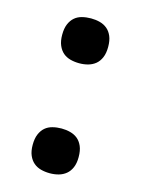

<svg xmlns="http://www.w3.org/2000/svg" viewBox="-91 -599 486 662"><g transform="rotate(15 152.0 -268.5)"><path d="M69.8 -464.8Q69.8 -487.8 76.4 -503.2Q83 -518.6 93.8 -527.8Q104.5 -537.1 119.6 -541Q134.8 -544.9 151.9 -544.9Q168.5 -544.9 183.3 -541Q198.2 -537.1 209.5 -527.8Q220.7 -518.6 227.3 -503.2Q233.9 -487.8 233.9 -464.8Q233.9 -442.4 227.3 -427Q220.7 -411.6 209.5 -402.3Q198.2 -393.1 183.3 -388.9Q168.5 -384.8 151.9 -384.8Q134.8 -384.8 119.6 -388.9Q104.5 -393.1 93.8 -402.3Q83 -411.6 76.4 -427Q69.8 -442.4 69.8 -464.8ZM69.8 -71.8Q69.8 -94.7 76.4 -110.1Q83 -125.5 93.8 -134.8Q104.5 -144 119.6 -147.9Q134.8 -151.9 151.9 -151.9Q168.5 -151.9 183.3 -147.9Q198.2 -144 209.5 -134.8Q220.7 -125.5 227.3 -110.1Q233.9 -94.7 233.9 -71.8Q233.9 -49.3 227.3 -34.2Q220.7 -19 209.5 -9.8Q198.2 -0.5 183.3 3.7Q168.5 7.8 151.9 7.8Q134.8 7.8 119.6 3.7Q104.5 -0.5 93.8 -9.8Q83 -19 76.4 -34.2Q69.8 -49.3 69.8 -71.8Z"/></g></svg>

Font: Sitara
Style: Bold
Weight: 700
Designer: Neelakash Kshetrimayum
Foundry: Neelakash Kshetrimayum
Version: Version 1.000;PS Version 1.000;PS 1.0;hotconv 1.;hotconv 1.0